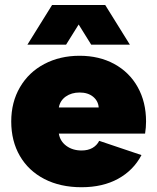

<svg xmlns="http://www.w3.org/2000/svg" viewBox="-20 -743 636 776"><path d="M25.4 -252Q25.4 -330.1 60.8 -390.6Q96.2 -451.2 159.2 -484.4Q222.2 -517.6 301.8 -517.6Q380.9 -517.6 441.9 -484.4Q502.9 -451.2 536.6 -390.9Q570.3 -330.6 570.3 -252Q570.3 -228 566.4 -203.1H217.8Q222.7 -172.4 248 -153.6Q273.4 -134.8 309.6 -134.8Q335.4 -134.8 353.5 -145Q371.6 -155.3 380.9 -173.8L551.8 -116.2Q519.5 -54.7 457.5 -20.5Q395.5 13.7 309.6 13.7Q223.6 13.7 159.4 -19.5Q95.2 -52.7 60.3 -112.8Q25.4 -172.9 25.4 -252ZM378.9 -308.6Q377 -335 356.2 -352.1Q335.4 -369.1 301.8 -369.1Q269 -369.1 245.8 -352.8Q222.7 -336.4 217.8 -308.6ZM190.4 -722.7H405.3L504.9 -562.5H348.6L297.9 -644L247.1 -562.5H90.8Z"/></svg>

Font: Wanted Sans ExtraBlack
Style: Regular
Weight: 900
Designer: Original Design by Kil Hyung-jin and Kang Hanbin, Wanted Lab, Inc; Hangeul from Source Han Sans by Jang Soo-young and Ka
Foundry: Wanted Lab, Inc.
Version: Version 1.001